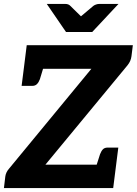

<svg xmlns="http://www.w3.org/2000/svg" viewBox="-20 -957 696 977"><path d="M0 0 7 -59Q10 -81 27 -100L445 -607H101L116 -727H656L649 -671Q646 -646 629 -625L211 -119H571L556 0ZM465 -97 489 -172Q495 -188 503.5 -197Q512 -206 528 -206H582L571 -119ZM206 -630 183 -554Q177 -538 168 -529Q159 -520 144 -520H90L101 -607ZM583 -937 449 -794H316L218 -937H312Q329 -937 338 -927L392 -874L455 -927Q460 -931 468.5 -934Q477 -937 485 -937Z"/></svg>

Font: Aleo ExtraBold
Style: Italic
Weight: 800
Italic angle: -7°
Designer: Alessio Laiso
Foundry: Alessio Laiso
Version: Version 2.001;gftools[0.9.29]